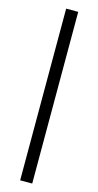

<svg xmlns="http://www.w3.org/2000/svg" viewBox="-151 -831 559 1091"><g transform="rotate(15 128.5 -285.0)"><path d="M93 220V-790H164V220Z"/></g></svg>

Font: Figtree
Style: Regular
Weight: 400
Designer: Erik Kennedy
Foundry: Erik Kennedy
Version: Version 2.002